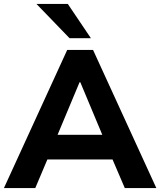

<svg xmlns="http://www.w3.org/2000/svg" viewBox="-22 -960 818 980"><path d="M-2 0 321 -705H453L776 0H615L531 -196L595 -146H177L241 -196L158 0ZM384 -540 256 -234 230 -272H543L516 -234L388 -540ZM333 -765 164 -940H324L442 -765Z"/></svg>

Font: Nunito Sans 10pt ExtraBold
Style: Regular
Weight: 800
Designer: Vernon Adams
Foundry: Vernon Adams
Version: Version 3.101;gftools[0.9.27]